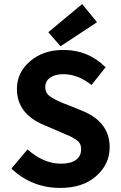

<svg xmlns="http://www.w3.org/2000/svg" viewBox="-20 -910 592 942"><path d="M277 -683 217 -752 383 -890 456 -801ZM276 12Q136 12 36 -83L115 -177Q193 -107 279 -107Q327 -107 352.5 -125.5Q378 -144 378 -177Q378 -193 372.5 -204.5Q367 -216 349.5 -227Q332 -238 322 -242.5Q312 -247 281 -260L195 -297Q63 -352 63 -474Q63 -554 127.5 -609.5Q192 -665 291 -665Q413 -665 498 -580L429 -493Q362 -546 291 -546Q250 -546 226 -529Q202 -512 202 -482Q202 -454 225 -437.5Q248 -421 294 -402Q300 -400 303 -399L387 -365Q518 -310 518 -188Q518 -104 452 -46Q386 12 276 12Z"/></svg>

Font: Assistant
Style: Bold
Weight: 700
Designer: Hebrew By Ben Nathan, Latin by Paul Hunt
Version: Version 2.001;PS 002.001;hotconv 1.0.88;makeotf.lib2.5.64775